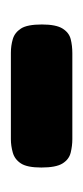

<svg xmlns="http://www.w3.org/2000/svg" viewBox="80 -433 153 353"><g transform="rotate(-90 156.5 -256.5)"><path d="M77 -200Q65 -200 52.5 -203Q40 -206 32.5 -218Q25 -230 25 -257Q25 -283 32.5 -294.5Q40 -306 52.5 -309.5Q65 -313 77 -313H236Q249 -313 261 -309.5Q273 -306 280.5 -294.5Q288 -283 288 -256Q288 -230 280.5 -218Q273 -206 261 -203Q249 -200 235 -200Z"/></g></svg>

Font: Fredoka Condensed Medium
Style: Regular
Weight: 500
Width: 3
Designer: Ben Nathan
Foundry: Milena B. Brandão, Ben Nathan
Version: Version 2.001